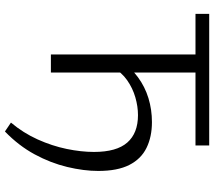

<svg xmlns="http://www.w3.org/2000/svg" viewBox="-66 -632 889 798"><g transform="rotate(90 379.0 -233.5)"><path d="M527 191 490 166Q533 115 560 55Q587 -5 599.5 -65.5Q612 -126 612 -179Q612 -273 573 -317.5Q534 -362 459 -362Q423 -362 385 -351Q347 -340 314 -317Q281 -294 260 -256L229 -287Q261 -332 301 -361.5Q341 -391 388.5 -405.5Q436 -420 488 -420Q549 -420 595 -397.5Q641 -375 666 -326Q691 -277 691 -197Q691 -137 674.5 -68Q658 1 622 67.5Q586 134 527 191ZM207 0V-658H282V0ZM38 -601V-658H585V-601Z"/></g></svg>

Font: Ysabeau Office
Style: Regular
Weight: 400
Designer: Christian Thalmann (Catharsis Fonts)
Version: Version 2.001;gftools[0.9.30]; featfreeze: tnum,lnum,ss02